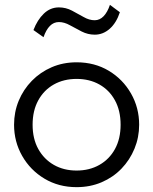

<svg xmlns="http://www.w3.org/2000/svg" viewBox="-20 -757 632 792"><path d="M296 15Q222 15 163.5 -20Q105 -55 71.5 -113.8Q38 -172.5 38 -242.5Q38 -295 57.2 -341.5Q76.5 -388 111.5 -423.8Q146.5 -459.5 193.5 -479.8Q240.5 -500 296 -500Q370.5 -500 428.8 -465Q487 -430 520.5 -371.2Q554 -312.5 554 -242.5Q554 -190.5 534.8 -143.8Q515.5 -97 481 -61.2Q446.5 -25.5 399.2 -5.2Q352 15 296 15ZM296 -53.5Q349 -53.5 390 -76.8Q431 -100 454.2 -142.2Q477.5 -184.5 477.5 -242.5Q477.5 -300.5 454.2 -343Q431 -385.5 390 -408.5Q349 -431.5 296 -431.5Q243 -431.5 202 -408.5Q161 -385.5 137.8 -343Q114.5 -300.5 114.5 -242.5Q114.5 -184.5 138 -142.2Q161.5 -100 202.2 -76.8Q243 -53.5 296 -53.5ZM159.5 -603.5 118 -633Q134 -675 160.8 -700.8Q187.5 -726.5 223 -726.5Q251.5 -726.5 276.8 -713.2Q302 -700 325 -686.8Q348 -673.5 370.5 -673.5Q391.5 -673.5 407.5 -690.2Q423.5 -707 433.5 -737L474.5 -706.5Q460 -662.5 432.5 -638.2Q405 -614 371 -614Q342.5 -614 317 -627Q291.5 -640 268.2 -653Q245 -666 223 -666Q201.5 -666 185.8 -650Q170 -634 159.5 -603.5Z"/></svg>

Font: Geologica Thin Roman ExtraLight
Style: Regular
Weight: 250
Version: Version 1.010;gftools[0.9.28]